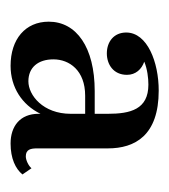

<svg xmlns="http://www.w3.org/2000/svg" viewBox="2 -806 327 372"><g transform="rotate(90 166.0 -619.5)"><path d="M317.5 -499 305.5 -516.5C300.5 -510.5 289.5 -505.5 282.5 -505.5C269 -505.5 267 -515 267 -527.5V-664.5C267 -717 242 -763 155 -763C100 -763 42.5 -741 42.5 -700C42.5 -676.5 60 -662.5 83 -662.5C104 -662.5 124.5 -675 124.5 -701.5C124.5 -718.5 113.5 -730 99 -735C113.5 -741 130.5 -743 143.5 -743C191.5 -743 200 -708 200 -664.5V-639H156C71 -639 21.5 -603.5 21.5 -550C21.5 -504.5 55.5 -476 107 -476C148.5 -476 182.5 -498 200 -534V-530C200 -494.5 224 -476 257.5 -476C286.5 -476 306.5 -485.5 317.5 -499ZM137 -510.5C110 -510.5 94.5 -529.5 94.5 -559C94.5 -590 116 -620.5 165 -620.5H200V-592.5C200 -539 164 -510.5 137 -510.5Z"/></g></svg>

Font: Bodoni* 06pt Medium
Style: Regular
Weight: 500
Version: Version 2.3